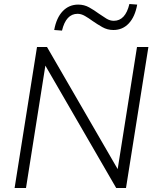

<svg xmlns="http://www.w3.org/2000/svg" viewBox="-20 -940 783 960"><path d="M53 0 165 -705H215L582 -71L565 -73L665 -705H722L610 0H561L194 -634L210 -632L110 0ZM290 -787 251 -790Q262 -851 293.5 -884Q325 -917 371 -917Q401 -917 426 -903Q451 -889 474 -872Q494 -858 512 -847Q530 -836 549 -836Q607 -836 627 -920L666 -917Q655 -856 624 -823Q593 -790 547 -790Q517 -790 491.5 -804.5Q466 -819 443 -835Q424 -849 405 -860Q386 -871 368 -871Q310 -871 290 -787Z"/></svg>

Font: Mulish ExtraLight Light
Style: Italic
Weight: 300
Italic angle: -9°
Version: Version 3.603